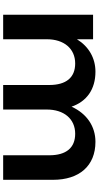

<svg xmlns="http://www.w3.org/2000/svg" viewBox="275 -898 623 1213"><g transform="rotate(90 586.5 -291.5)"><path d="M876 -583C779 -583 698 -529 654 -432C621 -528 544 -583 433 -583C347 -583 274 -541 228 -466V-568H73V0H228V-276C228 -384 287 -455 381 -455C470 -455 517 -398 517 -291V0H672V-276C672 -384 731 -455 825 -455C914 -455 961 -398 961 -291V0H1116V-315C1116 -481 1028 -583 876 -583Z"/></g></svg>

Font: Bounded Med
Style: Regular
Weight: 500
Designer: Vlad Churkin
Version: Version 3.0